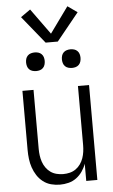

<svg xmlns="http://www.w3.org/2000/svg" viewBox="-64 -1019 627 1068"><g transform="rotate(-5 250.0 -484.5)"><path d="M227 8Q251 8 275 2Q299 -4 318.5 -18.5Q338 -33 352 -53Q366 -73 374 -96V0H436V-530H374V-200Q374 -182 371.5 -163.5Q369 -145 363 -127.5Q357 -110 346 -94.5Q335 -79 320 -68.5Q305 -58 287 -53.5Q269 -49 250 -49Q232 -49 213.5 -53.5Q195 -58 180 -68.5Q165 -79 154 -94.5Q143 -110 137 -127.5Q131 -145 128.5 -163.5Q126 -182 126 -200V-530H64V-200Q64 -175 67 -150Q70 -125 78 -101.5Q86 -78 99.5 -57Q113 -36 133 -20.5Q153 -5 177.5 1.5Q202 8 227 8ZM350 -633Q361 -633 371 -636Q381 -639 388.5 -646.5Q396 -654 399 -664.5Q402 -675 402 -685Q402 -696 399 -706Q396 -716 388.5 -723.5Q381 -731 371 -734Q361 -737 350 -737Q340 -737 329.5 -734Q319 -731 311.5 -723.5Q304 -716 301 -706Q298 -696 298 -685Q298 -675 301 -664.5Q304 -654 311.5 -646.5Q319 -639 329.5 -636Q340 -633 350 -633ZM150 -633Q161 -633 171 -636Q181 -639 188.5 -646.5Q196 -654 199 -664.5Q202 -675 202 -685Q202 -696 199 -706Q196 -716 188.5 -723.5Q181 -731 171 -734Q161 -737 150 -737Q140 -737 129.5 -734Q119 -731 111.5 -723.5Q104 -716 101 -706Q98 -696 98 -685Q98 -675 101 -664.5Q104 -654 111.5 -646.5Q119 -639 129.5 -636Q140 -633 150 -633ZM216 -786H284L408 -939L354 -977L250 -833L146 -977L92 -939Z"/></g></svg>

Font: Iosevka SS09 Light
Style: Regular
Weight: 300
Monospace: yes
Designer: Belleve Invis
Foundry: Belleve Invis
Version: Version 5.2.1; ttfautohint (v1.8.3)